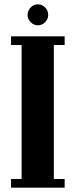

<svg xmlns="http://www.w3.org/2000/svg" viewBox="-20 -868 349 888"><path d="M31 0V-40H80V-660H31V-700H279V-660H229V-40H279V0ZM156 -751Q136 -751 121.8 -765.5Q107.5 -780 107.5 -799Q107.5 -819 121.8 -833.5Q136 -848 156 -848Q174.5 -848 188.8 -833.5Q203 -819 203 -799Q203 -780 188.8 -765.5Q174.5 -751 156 -751Z"/></svg>

Font: Imbue 10pt Black
Style: Regular
Weight: 900
Designer: Tyler Finck
Foundry: Etcetera Type Company
Version: Version 1.102; ttfautohint (v1.8.3)